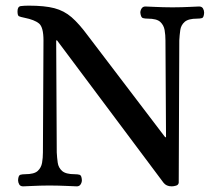

<svg xmlns="http://www.w3.org/2000/svg" viewBox="-20 -657 777 680"><path d="M62 3Q52 3 48 -4Q44 -11 44 -19Q45 -36 52 -38Q59 -40 69 -40Q101 -40 113.5 -51.5Q126 -63 129 -80.5Q132 -98 132 -117L134 -514Q134 -561 118 -574Q102 -587 67 -594Q52 -597 47 -599.5Q42 -602 42 -617Q42 -634 54 -635.5Q66 -637 82 -637Q138 -637 172.5 -628Q207 -619 233.5 -596Q260 -573 291 -531L565 -171H568L566 -514Q566 -533 563 -550.5Q560 -568 547.5 -579.5Q535 -591 503 -591Q493 -591 486 -593Q479 -595 477 -612Q477 -620 481.5 -627Q486 -634 495 -634Q517 -633 530.5 -632.5Q544 -632 557.5 -631.5Q571 -631 591 -631Q611 -631 624 -631.5Q637 -632 650.5 -632.5Q664 -633 685 -634Q695 -634 699 -627Q703 -620 703 -612Q702 -595 695.5 -593Q689 -591 678 -591Q647 -591 634 -579.5Q621 -568 618.5 -550.5Q616 -533 615 -514L613 -10Q612 -2 603.5 0.5Q595 3 588 3Q569 3 559 -10L182 -514H179L181 -117Q182 -98 184.5 -80.5Q187 -63 200 -51.5Q213 -40 244 -40Q255 -40 262 -38Q269 -36 270 -19Q270 -11 265.5 -4Q261 3 252 3Q231 2 216.5 1.5Q202 1 188.5 0.5Q175 0 155 0Q135 0 122.5 0.5Q110 1 97 1.5Q84 2 62 3Z"/></svg>

Font: Alice
Style: Regular
Weight: 400
Designer: Ksenia Yerulevich
Foundry: Cyreal (http://www.cyreal.org/)
Version: Version 2.003; ttfautohint (v1.8.3)